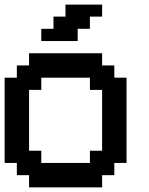

<svg xmlns="http://www.w3.org/2000/svg" viewBox="-20 -809 644 829"><path d="M262.7 0H105.5V-26.4V-52.7H79.1H52.7V-79.1V-105.5H26.4H0V-289.1V-473.6H26.4H52.7V-500V-526.4H79.1H105.5V-552.7V-579.1H262.7H420.9V-552.7V-526.4H447.3H473.6V-500V-473.6H500H526.4V-289.1V-105.5H500H473.6V-79.1V-52.7H447.3H420.9V-26.4V0ZM262.7 -105.5H368.2V-131.8V-158.2H394.5H420.9V-289.1V-420.9H394.5H368.2V-447.3V-473.6H262.7H158.2V-447.3V-420.9H131.8H105.5V-289.1V-158.2H131.8H158.2V-131.8V-105.5ZM237.3 -631.8H158.2V-658.2V-684.6H184.6H210.9V-710.9V-737.3H237.3H262.7V-762.7V-789.1H341.8H420.9V-762.7V-737.3H394.5H368.2V-710.9V-684.6H341.8H315.4V-658.2V-631.8Z"/></svg>

Font: VCR Jazz Mono
Style: Regular
Weight: 400
Version: Version 3.1